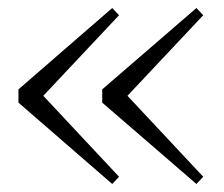

<svg xmlns="http://www.w3.org/2000/svg" viewBox="-20 -511 560 479"><path d="M260 -52 277 -70 88 -272 277 -473 260 -491 26 -288V-255ZM470 -52 487 -70 298 -272 487 -473 470 -491 235 -288V-255Z"/></svg>

Font: Noto Serif CJK SC ExtraLight
Style: Regular
Weight: 200
Designer: Ryoko NISHIZUKA 西塚涼子 (kana & ideographs); Frank Grießhammer (Latin, Greek & Cyrillic); Wenlong ZHANG 张文龙 (bopomofo); San
Foundry: Adobe
Version: Version 2.001;hotconv 1.1.0;makeotfexe 2.6.0